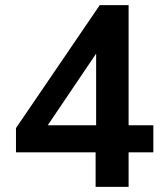

<svg xmlns="http://www.w3.org/2000/svg" viewBox="-20 -725 640 745"><path d="M351 0V-134H42V-228L367 -705H479V-239H575V-134H479V0ZM353 -239V-551H376L145 -209L142 -239Z"/></svg>

Font: Nunito Sans 12pt ExtraLight 11pt
Style: Bold
Weight: 700
Version: Version 3.101;gftools[0.9.27]